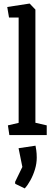

<svg xmlns="http://www.w3.org/2000/svg" viewBox="-20 -752 304 1069"><path d="M32.1 0 24 -54 83.8 -68V-654.2H30.3L20.3 -713.1L145 -732.2L177.1 -698.6V-68.5L240.2 -54V0ZM64.9 271.5 63.9 261.1 104.5 177.4 83.4 73.2 177.7 59.1Q179.1 65.6 181.9 84.2Q184.6 102.9 184.6 125.5Q184.6 157.8 174.8 190.5Q165 223.1 149.7 251Q134.4 278.9 117.9 297Z"/></svg>

Font: Kreon Light
Style: Regular
Weight: 300
Designer: Julia Petretta
Foundry: Julia Petretta and Eli Heuer
Version: Version 2.002